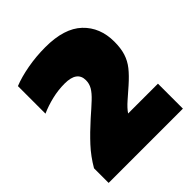

<svg xmlns="http://www.w3.org/2000/svg" viewBox="-182 -773 892 892"><g transform="rotate(-45 264.0 -327.0)"><path d="M20 0V-96Q49 -146 86.5 -186.5Q124 -227 172 -270Q211 -304 235.5 -327Q260 -350 271.5 -369.5Q283 -389 283 -412Q283 -471 202 -471Q159 -471 117.5 -461Q76 -451 40 -435V-616Q82 -633 139.5 -643.5Q197 -654 258 -654Q382 -654 442.5 -596.5Q503 -539 503 -445Q503 -402 493 -370.5Q483 -339 462 -312.5Q441 -286 406 -255Q381 -233 353.5 -209Q326 -185 312 -164H508V0Z"/></g></svg>

Font: Kanit ExtraBold
Style: Regular
Weight: 800
Designer: Katatrad Team
Foundry: CadsonDemak
Version: Version 2.000; ttfautohint (v1.8.3)